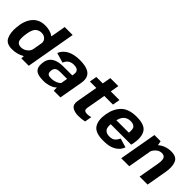

<svg xmlns="http://www.w3.org/2000/svg" viewBox="155 -1817 2855 2855"><g transform="rotate(45 1583.0 -389.0)"><path d="M401.5 0H557.5L695.5 -785H528L405.5 -86ZM204 3.5Q310.5 3.5 396 -45.5Q481.5 -94.5 492.5 -154L431 -228Q422 -178.5 377.8 -144.8Q333.5 -111 281 -111Q226 -111 203.2 -147Q180.5 -183 194.5 -290Q209.5 -405 248.2 -443.8Q287 -482.5 346.5 -482.5Q399 -482.5 431.2 -449Q463.5 -415.5 455.5 -366.5L542 -439Q553 -499 483.5 -548.5Q414 -598 307.5 -598Q180.5 -598 108 -510.8Q35.5 -423.5 24 -273.5Q13 -151 50.8 -73.8Q88.5 3.5 204 3.5Z M866.5 6Q905.5 6 939.8 -0.5Q974 -7 1002 -17.8Q1030 -28.5 1050 -41.5Q1070 -54.5 1080.5 -68L1083 0H1223L1288.5 -370Q1303.5 -453 1278 -503.2Q1252.5 -553.5 1191 -576Q1129.5 -598.5 1035.5 -598.5Q983.5 -598.5 935.5 -589.8Q887.5 -581 846.2 -562Q805 -543 773.5 -511.2Q742 -479.5 723 -433.5L879.5 -388Q893 -424.5 915 -446Q937 -467.5 964 -476.8Q991 -486 1020 -486Q1057.5 -486 1082.2 -475.8Q1107 -465.5 1117.2 -442Q1127.5 -418.5 1121 -378.5L1117 -356H929.5Q894.5 -356 859 -351.2Q823.5 -346.5 791.5 -334.5Q759.5 -322.5 733.8 -301.8Q708 -281 691.5 -248.5Q675 -216 671 -170Q663.5 -101.5 684.2 -63.2Q705 -25 751.5 -9.5Q798 6 866.5 6ZM922 -101.5Q894 -101.5 875 -108Q856 -114.5 847.5 -132Q839 -149.5 842.5 -182.5Q845.5 -208.5 854.8 -224.8Q864 -241 878.8 -249.8Q893.5 -258.5 912.5 -261.8Q931.5 -265 953.5 -265H1098.5L1080 -159Q1067 -144 1043 -130.8Q1019 -117.5 987.8 -109.5Q956.5 -101.5 922 -101.5Z M1603.5 7.5Q1671.5 7.5 1735.5 -6.5L1755 -117.5Q1717.5 -105 1680 -105Q1643.5 -105 1626 -120Q1608.5 -135 1617 -183L1669 -477H1851L1871.5 -592.5H1689.5L1713 -728H1545L1521 -592.5H1386L1365.5 -477H1501L1442 -146Q1427 -59.5 1475.8 -26Q1524.5 7.5 1603.5 7.5Z M2126 5.5 2145.5 -103Q2081.5 -103 2051 -143Q2020 -182.5 2040 -296.5Q2060 -413 2105 -452Q2150.5 -490.5 2211 -490.5Q2273 -490.5 2302 -455Q2321.5 -424.5 2313.5 -348.5H2034L2016 -247H2463.5Q2470.5 -269.5 2475 -297Q2499.5 -437.5 2449.5 -518.5Q2398.5 -599 2230 -599Q2066.5 -599 1984 -519Q1902 -440 1877 -297Q1853.5 -157 1906 -75.5Q1958.5 5.5 2126 5.5ZM2145.5 -103 2126 5.5Q2215.5 5.5 2270.5 -12Q2325 -29 2368.5 -65Q2411 -100.5 2432.5 -159L2289.5 -201.5Q2273.5 -170 2255 -146Q2235.5 -123 2210 -112.5Q2183 -103 2145.5 -103Z M2502 0H2670L2756.5 -494L2737 -593H2607ZM2888 0H3056L3111.5 -316.5Q3134 -443.5 3103.2 -520.8Q3072.5 -598 2958 -598Q2837 -598 2749 -521.8Q2661 -445.5 2647 -367L2722 -329.5Q2734 -397.5 2778 -440Q2822 -482.5 2874.5 -482.5Q2924.5 -482.5 2942.8 -447.5Q2961 -412.5 2943.5 -314Z"/></g></svg>

Font: Anybody
Style: Bold Italic
Weight: 700
Italic angle: -10°
Designer: Tyler Finck
Foundry: Etcetera Type Company
Version: Version 1.113;gftools[0.9.25]